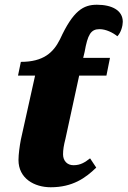

<svg xmlns="http://www.w3.org/2000/svg" viewBox="-20 -780 538 810"><path d="M194 10C286 10 341 -29 386 -73L360 -112C339 -96 321 -83 290 -83C264 -83 246 -101 246 -129C246 -148 249 -167 256 -194L314 -461H429L444 -536H331L337 -561C350 -634 363 -657 400 -657C427 -657 457 -642 475 -627C491 -643 498 -672 498 -688C498 -737 451 -760 389 -760C332 -760 289 -736 233 -614C205 -558 163 -519 68 -519L56 -461H128L68 -191C63 -165 58 -129 58 -105C58 -27 125 10 194 10Z"/></svg>

Font: Noto Serif SemiCondensed Black
Style: Italic
Weight: 900
Width: 4
Italic angle: -12°
Designer: Monotype Design Team
Foundry: Monotype Imaging Inc.
Version: Version 2.014